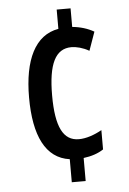

<svg xmlns="http://www.w3.org/2000/svg" viewBox="-53 -763 547 813"><g transform="rotate(-5 220.5 -357.0)"><path d="M278 -645V-724H219V-642C119 -625 70 -523 70 -363C70 -201 117 -102 219 -88V10H278V-88C311 -92 341 -102 363 -117V-199C331 -181 296 -169 265 -169C199 -169 168 -229 168 -363C168 -497 199 -560 267 -560C288 -560 316 -553 342 -538L370 -617C344 -632 312 -642 278 -645Z"/></g></svg>

Font: Noto Sans Devanagari ExtraCondensed Medium
Style: Regular
Weight: 500
Width: 2
Designer: Jelle Bosma - Monotype Design Team
Foundry: Monotype Imaging Inc.
Version: Version 2.004